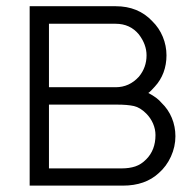

<svg xmlns="http://www.w3.org/2000/svg" viewBox="-20 -582 612 602"><path d="M342.5 -562.5Q413.5 -562.5 457.5 -515.5Q479 -494.5 490.5 -466.5Q502 -438.5 502 -408.5Q502 -380 492.8 -355Q483.5 -330 465.5 -310.5Q459 -303.5 454 -298.2Q449 -293 445 -290.5Q473 -276 486.5 -259.5Q507.5 -239.5 518.8 -212.2Q530 -185 530 -155Q530 -122 516 -91.2Q502 -60.5 478 -39.5Q435.5 0 365.5 0H73V-562.5ZM133.5 -308.5H342.5Q385.5 -308.5 415.5 -341.5Q439.5 -370.5 439.5 -408.5Q439.5 -442.5 415.5 -474Q388 -507.5 342.5 -507.5H133.5ZM133.5 -54H361.5Q385.5 -54 404.2 -60.2Q423 -66.5 438.5 -82.5Q467.5 -111.5 467.5 -158.5Q467.5 -177 459.8 -194.8Q452 -212.5 438.5 -226Q419.5 -245 400 -249.5Q379.5 -254 347 -254H133.5Z"/></svg>

Font: Russisch Sans Light
Style: Regular
Weight: 300
Designer: Michael Sharanda (font) & Cristiano Sobral (main changes)
Foundry: Michael Sharanda
Version: Version 2.00;September 8, 2020;FontCreator 13.0.0.2681 64-bi